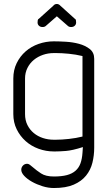

<svg xmlns="http://www.w3.org/2000/svg" viewBox="-20 -762 560 966"><path d="M395 -480Q362 -488 326.5 -491.5Q291 -495 263 -495H251Q222 -495 196 -486Q170 -477 150 -460.5Q130 -444 118 -420Q106 -396 106 -367V-188Q106 -157 118 -133Q130 -109 150 -92.5Q170 -76 196 -67.5Q222 -59 251 -59H261Q290 -59 326.5 -63Q363 -67 395 -75ZM454 -19Q454 20 445 56.5Q436 93 413 121.5Q390 150 351 167Q312 184 251 184Q223 184 194 175Q165 166 141 152.5Q117 139 102 123Q87 107 87 92Q87 80 95.5 71Q104 62 117 62Q123 62 130 67Q137 72 146 80Q163 95 186.5 110.5Q210 126 251 126Q290 126 316.5 119Q343 112 360 97Q377 82 385 59.5Q393 37 395 7L397 -22Q344 -5 311.5 -2.5Q279 0 258 0H251Q211 0 174 -13.5Q137 -27 109 -52Q81 -77 64 -111.5Q47 -146 47 -188V-367Q47 -410 64 -444.5Q81 -479 109 -503.5Q137 -528 174 -541Q211 -554 251 -554Q276 -554 311 -552Q346 -550 377.5 -541.5Q409 -533 431.5 -515.5Q454 -498 454 -466ZM356 -668Q361 -666 362 -660.5Q363 -655 363 -649Q363 -639 356 -632.5Q349 -626 338 -626Q327 -626 321 -632L266 -680L211 -632Q205 -626 194 -626Q183 -626 176 -632.5Q169 -639 169 -649Q169 -655 170 -660.5Q171 -666 176 -668L248 -733Q255 -742 266 -742Q276 -742 284 -733Z"/></svg>

Font: VDS
Style: Thin
Weight: 100
Width: 0
Designer: artmaker
Foundry: artmaker
Version: Version 1.000 2012 initial release